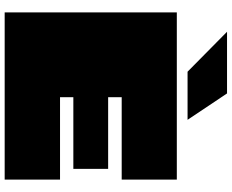

<svg xmlns="http://www.w3.org/2000/svg" viewBox="-105 -887 992 822"><g transform="rotate(90 391.0 -476.0)"><path d="M287 -783 116 -952H380L493 -783ZM33 0V-737H749V-501H396V-443H703V-294H396V-237H749V0Z"/></g></svg>

Font: Tomorrow Black
Style: Regular
Weight: 900
Designer: Tony de Marco, Monica Rizzolli
Foundry: Just in Type
Version: Version 2.002